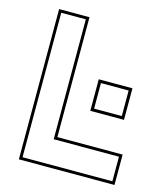

<svg xmlns="http://www.w3.org/2000/svg" viewBox="-106 -782 747 864"><g transform="rotate(15 267.5 -350.0)"><path d="M62.5 0V-700H204V-141.5H508V0ZM76 -13.5H494.5V-128H190.5V-686.5H76ZM316.5 -294V-441H473.5V-294ZM330.5 -308H459.5V-427H330.5Z"/></g></svg>

Font: Tourney Thin
Style: Regular
Weight: 100
Designer: Tyler Finck
Foundry: Etcetera Type Co
Version: Version 1.015